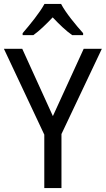

<svg xmlns="http://www.w3.org/2000/svg" viewBox="-20 -964 542 984"><path d="M293 -944H208C184 -899 133 -837 96 -794V-784H151C182 -806 216 -839 250 -875C284 -839 318 -806 350 -784H406V-794C370 -834 316 -899 293 -944ZM251 -369 94 -714H0L207 -274V0H295V-277L502 -714H409Z"/></svg>

Font: Noto Sans Sinhala UI SemiCondensed
Style: Regular
Weight: 400
Width: 4
Designer: Jelle Bosma - Monotype Design Team
Foundry: Monotype Imaging Inc.
Version: Version 2.006